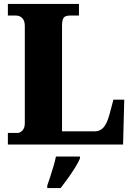

<svg xmlns="http://www.w3.org/2000/svg" viewBox="-20 -734 676 975"><path d="M20 0V-59H70Q82 -59 94 -71.5Q106 -84 106 -109V-602Q106 -629 93 -642Q80 -655 62 -655H20V-714H381V-655H335Q310 -655 302.5 -642.5Q295 -630 295 -604V-67H462Q487 -67 505 -86Q523 -105 536 -153L556 -228H611L605 0ZM220 208Q227 189 235.5 162.5Q244 136 252 109Q260 82 264 61H386V71Q377 92 360.5 118.5Q344 145 324.5 172Q305 199 288 221H220Z"/></svg>

Font: Noto Serif Armenian SemiCondensed Black
Style: Regular
Weight: 900
Width: 4
Designer: Monotype Design Team
Foundry: Monotype Imaging Inc.
Version: Version 2.008; ttfautohint (v1.8.4.7-5d5b)